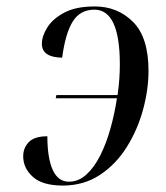

<svg xmlns="http://www.w3.org/2000/svg" viewBox="-20 -566 516 596"><path d="M175 10Q112 10 82 -17Q52 -44 52 -81Q52 -107 69.5 -125Q87 -143 127 -143Q127 -76 143.5 -39Q160 -2 194 -2Q224 -2 248.5 -24.5Q273 -47 291.5 -84Q310 -121 323 -167.5Q336 -214 343 -261H153L155 -271H345Q349 -300 350.5 -322.5Q352 -345 352 -366Q352 -536 273 -536Q229 -536 206 -499.5Q183 -463 173 -387Q110 -388 110 -430Q110 -454 127 -481Q144 -508 180 -527Q216 -546 274 -546Q345 -546 393 -498Q441 -450 441 -346Q441 -288 424 -225.5Q407 -163 373.5 -109.5Q340 -56 290 -23Q240 10 175 10Z"/></svg>

Font: Noto Serif Display Condensed
Style: Italic
Weight: 400
Width: 3
Italic angle: -12°
Designer: Monotype Design Team
Foundry: Monotype Imaging Inc.
Version: Version 2.009